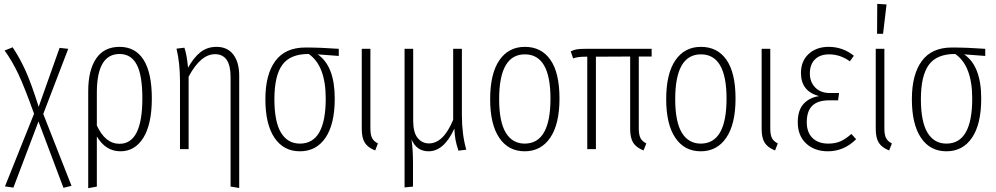

<svg xmlns="http://www.w3.org/2000/svg" viewBox="-20 -776 5183 999"><path d="M205.1 -183.1 352.1 190.9 310.1 201.2 180.2 -144 49.8 200.2 5.9 193.8 157.2 -184.1Q107.9 -322.3 75.2 -391.4Q42.5 -460.4 3.9 -513.2L45.9 -529.8Q83 -474.1 112.5 -409.2Q142.1 -344.2 181.2 -220.2L290 -526.9L335 -522Z M602.1 -532.2Q684.6 -532.2 727.3 -464.4Q770 -396.5 770 -264.2Q770 -130.4 726.1 -59.6Q682.1 11.2 606.9 11.2Q529.8 11.2 483.9 -65.9V194.8L439 203.1V-300.8Q439 -410.6 480.2 -471.4Q521.5 -532.2 602.1 -532.2ZM602.1 -27.8Q720.7 -27.8 720.7 -264.2Q720.7 -384.8 691.4 -439.9Q662.1 -495.1 602.1 -495.1Q483.9 -495.1 483.9 -293.9V-123Q527.8 -27.8 602.1 -27.8Z M1106.4 -532.2Q1163.6 -532.2 1194.1 -491.9Q1224.6 -451.7 1224.6 -381.8V202.1L1179.7 194.8V-376Q1179.7 -494.1 1098.6 -494.1Q1023.9 -494.1 961.4 -377V0H916.5V-355Q916.5 -447.3 898.4 -522.9L939.5 -527.8Q951.7 -493.2 958.5 -423.8Q987.8 -476.6 1022.9 -504.4Q1058.1 -532.2 1106.4 -532.2Z M1742.7 -522V-484.9L1632.8 -493.2Q1721.7 -432.6 1721.7 -263.2Q1721.7 -129.9 1673.6 -59.3Q1625.5 11.2 1540.5 11.2Q1455.6 11.2 1408.2 -59.1Q1360.8 -129.4 1360.8 -259.8Q1360.8 -388.7 1412.6 -458.7Q1464.4 -528.8 1568.8 -528.8Q1647.9 -528.8 1742.7 -522ZM1674.8 -263.2Q1674.8 -434.1 1586.4 -495.1Q1490.7 -495.6 1449.2 -439Q1407.7 -382.3 1407.7 -259.8Q1407.7 -142.6 1442.1 -85.7Q1476.6 -28.8 1540.5 -28.8Q1674.8 -28.8 1674.8 -263.2Z M1907.2 -522V-107.9Q1907.2 -74.7 1916 -57.6Q1924.8 -40.5 1946.3 -29.8L1932.1 6.8Q1894.5 -7.8 1878.4 -33Q1862.3 -58.1 1862.3 -105V-522Z M2406.2 2.9 2365.2 7.8Q2354.5 -24.9 2350.1 -48.6Q2345.7 -72.3 2344.2 -106.9Q2290 11.2 2210 11.2Q2147.5 11.2 2121.1 -50.8Q2128.9 2.4 2128.9 74.2V194.8L2085 199.2V-522H2129.9V-147.9Q2129.9 -86.4 2153.1 -58.1Q2176.3 -29.8 2211.9 -29.8Q2287.1 -29.8 2337.9 -152.8V-522H2383.3V-175.8Q2383.3 -76.2 2406.2 2.9Z M2710.9 -532.2Q2796.9 -532.2 2844 -464.6Q2891.1 -397 2891.1 -263.2Q2891.1 -130.4 2843 -59.6Q2794.9 11.2 2710 11.2Q2625 11.2 2577.6 -59.1Q2530.3 -129.4 2530.3 -259.8Q2530.3 -392.6 2578.1 -462.4Q2626 -532.2 2710.9 -532.2ZM2710.9 -493.2Q2577.1 -493.2 2577.1 -259.8Q2577.1 -142.6 2611.6 -85.7Q2646 -28.8 2710 -28.8Q2844.2 -28.8 2844.2 -263.2Q2844.2 -493.2 2710.9 -493.2Z M3370.6 -481.9H3303.7V-107.9Q3303.7 -74.7 3312.5 -57.6Q3321.3 -40.5 3342.8 -29.8L3328.6 6.8Q3291 -7.8 3274.9 -33Q3258.8 -58.1 3258.8 -105V-481.9L3080.6 -481V0H3035.6V-481H3023.9Q2986.8 -481 2961.9 -472.2L2949.7 -508.8Q2966.3 -517.1 2982.2 -519.5Q2998 -522 3025.9 -522H3370.6Z M3627 -532.2Q3712.9 -532.2 3760 -464.6Q3807.1 -397 3807.1 -263.2Q3807.1 -130.4 3759 -59.6Q3710.9 11.2 3626 11.2Q3541 11.2 3493.7 -59.1Q3446.3 -129.4 3446.3 -259.8Q3446.3 -392.6 3494.1 -462.4Q3542 -532.2 3627 -532.2ZM3627 -493.2Q3493.2 -493.2 3493.2 -259.8Q3493.2 -142.6 3527.6 -85.7Q3562 -28.8 3626 -28.8Q3760.3 -28.8 3760.3 -263.2Q3760.3 -493.2 3627 -493.2Z M3987.8 -522V-107.9Q3987.8 -74.7 3996.6 -57.6Q4005.4 -40.5 4026.9 -29.8L4012.7 6.8Q3975.1 -7.8 3959 -33Q3942.9 -58.1 3942.9 -105V-522Z M4291.5 -532.2Q4365.2 -532.2 4422.9 -485.8L4401.9 -457Q4351.1 -493.2 4294.4 -493.2Q4246.6 -493.2 4220.2 -466.8Q4193.8 -440.4 4193.8 -394Q4193.8 -349.1 4221.9 -320.6Q4250 -292 4296.9 -292H4345.7L4340.8 -253.9H4293.5Q4234.9 -253.9 4206.3 -225.8Q4177.7 -197.8 4177.7 -140.1Q4177.7 -87.4 4207.5 -58.1Q4237.3 -28.8 4289.6 -28.8Q4327.6 -28.8 4354.5 -41.3Q4381.3 -53.7 4409.7 -79.1L4434.6 -51.8Q4371.6 11.2 4287.6 11.2Q4218.3 11.2 4174.6 -29.3Q4130.9 -69.8 4130.9 -140.1Q4130.9 -201.7 4160.6 -234.9Q4190.4 -268.1 4241.7 -275.9Q4147.5 -300.8 4147.5 -396Q4147.5 -458.5 4187.7 -495.4Q4228 -532.2 4291.5 -532.2Z M4544.4 -755.9 4592.8 -752.9 4574.7 -600.1H4543.5ZM4581.5 -522V-107.9Q4581.5 -74.7 4590.3 -57.6Q4599.1 -40.5 4620.6 -29.8L4606.4 6.8Q4568.8 -7.8 4552.7 -33Q4536.6 -58.1 4536.6 -105V-522Z M5106.4 -522V-484.9L4996.6 -493.2Q5085.4 -432.6 5085.4 -263.2Q5085.4 -129.9 5037.4 -59.3Q4989.3 11.2 4904.3 11.2Q4819.3 11.2 4772 -59.1Q4724.6 -129.4 4724.6 -259.8Q4724.6 -388.7 4776.4 -458.7Q4828.1 -528.8 4932.6 -528.8Q5011.7 -528.8 5106.4 -522ZM5038.6 -263.2Q5038.6 -434.1 4950.2 -495.1Q4854.5 -495.6 4813 -439Q4771.5 -382.3 4771.5 -259.8Q4771.5 -142.6 4805.9 -85.7Q4840.3 -28.8 4904.3 -28.8Q5038.6 -28.8 5038.6 -263.2Z"/></svg>

Font: Fira Sans Compressed ExtraLight
Style: Regular
Weight: 250
Width: 1
Designer: Carrois Corporate & Edenspiekermann AG
Foundry: Carrois Corporate GbR & Edenspiekermann AG
Version: Version 4.203;PS 004.203;hotconv 1.0.88;makeotf.lib2.5.64775